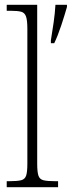

<svg xmlns="http://www.w3.org/2000/svg" viewBox="-20 -780 299 800"><path d="M8 0V-25H19Q52 -25 68 -29Q84 -33 89 -48.5Q94 -64 94 -98V-660Q94 -695 88.5 -711Q83 -727 68.5 -731Q54 -735 27 -735H8V-760H135V-98Q135 -64 140 -48.5Q145 -33 161 -29Q177 -25 210 -25H222V0ZM192 -612Q198 -648 203.5 -686.5Q209 -725 211 -760H259V-751Q250 -719 235.5 -675Q221 -631 206 -600H192Z"/></svg>

Font: Noto Serif Sinhala Condensed ExtraLight
Style: Regular
Weight: 200
Width: 3
Designer: Jelle Bosma - Monotype Design Team
Foundry: Monotype Imaging Inc.
Version: Version 2.007; ttfautohint (v1.8.4.7-5d5b)